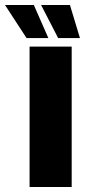

<svg xmlns="http://www.w3.org/2000/svg" viewBox="-84 -746 340 766"><path d="M34 0V-560H202V0ZM195 -726 235 -594H148L80 -726ZM51 -726 109 -594H22L-64 -726Z"/></svg>

Font: Tektur Condensed
Style: Bold
Weight: 700
Width: 3
Designer: Adam Jagosz
Foundry: Adam Jagosz
Version: Version 1.005;gftools[0.9.30]